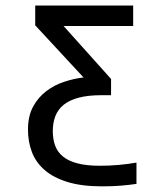

<svg xmlns="http://www.w3.org/2000/svg" viewBox="-20 -658 590 687"><path d="M80.1 -193.8C80.1 -165.9 84.6 -139.6 93.8 -115C102.9 -90.4 117.8 -68.9 138.7 -50.5C159.5 -32.1 186.8 -17.7 220.7 -7.1C254.6 3.5 296.1 8.8 345.2 8.8C370.6 8.8 393.1 8 412.6 6.3C432.1 4.7 450.7 2.6 468.3 0V-76.2C447.8 -72.6 426.7 -69.8 405 -67.9C383.4 -65.9 360.8 -64.9 337.4 -64.9C305.5 -64.9 278.7 -67.8 257.1 -73.5C235.4 -79.2 218.1 -87.4 205.1 -98.1C192.1 -108.9 182.8 -121.9 177.2 -137.2C171.7 -152.5 168.9 -169.8 168.9 -189C168.9 -208.8 172 -226.7 178.2 -242.7C184.4 -258.6 194.3 -272.1 208 -283.2C221.7 -294.3 239.7 -302.7 262 -308.6C284.3 -314.5 311.5 -317.4 343.8 -317.4H377.4V-375.5L207.5 -564.9H456.5V-638.2H106V-567.4L278.8 -380.9C256.3 -378.3 233.4 -373.1 210 -365.5C186.5 -357.8 165.1 -346.7 145.8 -332C126.4 -317.4 110.6 -298.8 98.4 -276.4C86.2 -253.9 80.1 -226.4 80.1 -193.8Z"/></svg>

Font: CodeNewRoman Nerd Font Mono
Style: Regular
Weight: 400
Monospace: yes
Designer: Sam Radian
Foundry: Code New Roman
Version: Version 2.00 November 29, 2014;Nerd Fonts 3.2.1